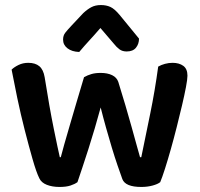

<svg xmlns="http://www.w3.org/2000/svg" viewBox="-20 -733 793 761"><path d="M379 -307Q368 -266 355.5 -224Q343 -182 330.5 -142.5Q318 -103 306.5 -69Q295 -35 287 -11Q276 -3 259 2.5Q242 8 216 8Q187 8 165.5 -0.5Q144 -9 136 -26Q124 -50 109 -102.5Q94 -155 78 -217.5Q62 -280 48.5 -344.5Q35 -409 26 -457Q36 -467 53.5 -475.5Q71 -484 92 -484Q120 -484 136 -470.5Q152 -457 157 -427Q176 -307 193 -223.5Q210 -140 217 -110H221Q225 -127 234.5 -160Q244 -193 256.5 -236Q269 -279 283.5 -328Q298 -377 313 -427Q327 -435 342.5 -439.5Q358 -444 379 -444Q406 -444 424.5 -435Q443 -426 449 -408Q464 -360 477.5 -314Q491 -268 502 -228.5Q513 -189 521.5 -158Q530 -127 535 -110H540Q557 -193 575.5 -283Q594 -373 607 -469Q619 -476 634 -480Q649 -484 664 -484Q690 -484 706.5 -472Q723 -460 723 -433Q723 -419 717 -387.5Q711 -356 701.5 -315.5Q692 -275 680.5 -229.5Q669 -184 657 -141.5Q645 -99 634 -64.5Q623 -30 615 -11Q605 -3 584.5 2.5Q564 8 540 8Q477 8 465 -23Q457 -45 446 -77Q435 -109 423.5 -147Q412 -185 400.5 -226Q389 -267 379 -307ZM378 -622Q353 -593 334 -572.5Q315 -552 294 -527Q265 -528 247.5 -541.5Q230 -555 230 -576Q230 -592 238.5 -603Q247 -614 263 -631L310 -681Q326 -696 342 -704.5Q358 -713 380 -713Q401 -713 417.5 -705.5Q434 -698 454 -674L531 -580Q531 -559 519 -544Q507 -529 482 -529Q465 -529 453.5 -537.5Q442 -546 431 -560Z"/></svg>

Font: Baloo Tammudu 2 SemiBold
Style: Regular
Weight: 600
Designer: Maithili Shingre, Omkar Shende and Ek Type
Foundry: Ek Type
Version: Version 1.640;hotconv 1.0.111;makeotfexe 2.5.65597; ttfautoh